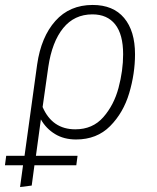

<svg xmlns="http://www.w3.org/2000/svg" viewBox="-48 -552 632 775"><path d="M117 -70 97 77H265L260 115H91L80 197L33 203L45 115H-28L-23 77H51L102 -292Q118 -403 175.5 -467.5Q233 -532 326 -532Q409 -532 453 -479.5Q497 -427 497 -333Q497 -255 473.5 -176Q450 -97 396.5 -43Q343 11 259 11Q210 11 174 -11Q138 -33 117 -70ZM147 -282 124 -120Q163 -30 256 -30Q326 -30 369 -79Q412 -128 430.5 -197.5Q449 -267 449 -333Q449 -413 417 -453.5Q385 -494 325 -494Q252 -494 207 -438.5Q162 -383 147 -282Z"/></svg>

Font: Fira Sans ExtraLight
Style: Italic
Weight: 275
Italic angle: -8°
Designer: Carrois Corporate & Edenspiekermann AG
Foundry: Carrois Corporate GbR & Edenspiekermann AG
Version: Version 4.203